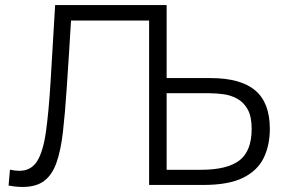

<svg xmlns="http://www.w3.org/2000/svg" viewBox="-20 -733 1134 761"><path d="M69.5 8Q54 8 39 6.2Q24 4.5 14 2.5L19.5 -60.5Q39 -56 56.5 -56Q102.5 -56 126.5 -93.2Q150.5 -130.5 161.8 -208.8Q173 -287 180.5 -410Q185 -485.5 189.5 -561Q194 -636.5 198.5 -713H640.5V-423.5H814.5Q934 -423.5 991.8 -374.5Q1049.5 -325.5 1049.5 -222.5Q1049.5 -158 1025.5 -107.8Q1001.5 -57.5 944.2 -28.8Q887 0 786.5 0H571V-651.5H261.5Q257.5 -586.5 253.5 -521Q249 -455 244.5 -385Q238 -284.5 229.5 -210.5Q221 -136.5 203.8 -88Q186.5 -39.5 154.8 -15.8Q123 8 69.5 8ZM640.5 -60H776.5Q880.5 -60 929 -97.2Q977.5 -134.5 977.5 -222.5Q977.5 -271 961.8 -299.2Q946 -327.5 920.8 -341.5Q895.5 -355.5 866.2 -359.5Q837 -363.5 810 -363.5H640.5Z"/></svg>

Font: Heraclito Light
Style: Regular
Weight: 300
Designer: Kostas Bartsokas (font) & Cristiano Sobral (main changes)
Foundry: Kostas Bartsokas (font) & Cristiano Sobral (main changes)
Version: Version 1.00;July 8, 2020;FontCreator 13.0.0.2655 64-bit